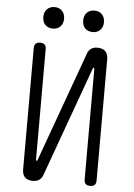

<svg xmlns="http://www.w3.org/2000/svg" viewBox="-62 -985 724 1041"><g transform="rotate(5 300.0 -464.5)"><path d="M501 -682V-22Q501 -6 493 2Q485 10 469 10Q452 10 444 2Q436 -6 436 -22V-624Q434 -630 432 -630Q430 -630 429 -628.5Q428 -627 427 -624L212 -29Q205 -9 191.5 0.5Q178 10 157 10Q128 10 113.5 -4.5Q99 -19 99 -48V-708Q99 -724 107 -732Q115 -740 131 -740Q148 -740 156 -732Q164 -724 164 -708V-106Q166 -100 168 -100Q170 -100 171 -101.5Q172 -103 173 -106L388 -701Q395 -721 408.5 -730.5Q422 -740 443 -740Q471 -740 486 -725.5Q501 -711 501 -682ZM410 -822Q384 -822 368.5 -837.5Q353 -853 353 -880Q353 -907 368.5 -923Q384 -939 410 -939Q435 -939 450.5 -923Q466 -907 466 -880Q466 -854 450.5 -838Q435 -822 410 -822ZM193 -822Q167 -822 151.5 -837.5Q136 -853 136 -880Q136 -907 151.5 -923Q167 -939 193 -939Q218 -939 233.5 -923Q249 -907 249 -880Q249 -854 233.5 -838Q218 -822 193 -822Z"/></g></svg>

Font: Maple Mono ExtraLight
Style: Regular
Weight: 275
Monospace: yes
Designer: subframe7536
Version: Version 7.000